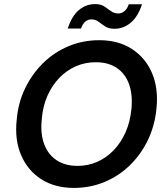

<svg xmlns="http://www.w3.org/2000/svg" viewBox="-20 -909 816 941"><path d="M342 12Q249 12 182.5 -30.5Q116 -73 83.5 -148.5Q51 -224 62 -323Q69 -406 103.5 -477Q138 -548 192.5 -601Q247 -654 317 -683Q387 -712 466 -712Q560 -712 626.5 -669Q693 -626 725 -551Q757 -476 747 -378Q739 -294 705 -223Q671 -152 616.5 -99Q562 -46 492 -17Q422 12 342 12ZM360 -96Q412 -96 457 -116Q502 -136 537.5 -173Q573 -210 595.5 -261Q618 -312 624 -374Q631 -445 612.5 -496.5Q594 -548 552.5 -576Q511 -604 449 -604Q397 -604 351.5 -584Q306 -564 270.5 -527Q235 -490 212.5 -439.5Q190 -389 185 -327Q177 -256 196 -204Q215 -152 257 -124Q299 -96 360 -96ZM312 -769Q332 -831 367 -860Q402 -889 446 -889Q474 -889 491.5 -877.5Q509 -866 524 -854.5Q539 -843 560 -843Q576 -843 590 -854.5Q604 -866 611 -888H676Q656 -827 620.5 -797.5Q585 -768 541 -768Q513 -768 495.5 -779.5Q478 -791 463 -802.5Q448 -814 428 -814Q411 -814 398 -803Q385 -792 377 -769Z"/></svg>

Font: DM Sans 12pt SemiBold
Style: Italic
Weight: 600
Italic angle: -10°
Version: Version 4.004;gftools[0.9.30]